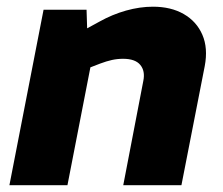

<svg xmlns="http://www.w3.org/2000/svg" viewBox="-20 -545 656 565"><path d="M7.7 0 108.2 -516.4H234.7L237.6 -425L202.3 -443L272.9 -481.5Q310.2 -502.4 350.9 -513.9Q391.6 -525.3 430.1 -525.3Q483.1 -525.3 520.8 -503.6Q558.5 -481.9 575.5 -442.7Q592.5 -403.5 582.5 -350.6L513.9 0H342.7L401.7 -306.8Q407.7 -335.9 392.9 -353.9Q378.1 -372 342.1 -372Q325.5 -372 309.4 -368.5Q293.3 -364.9 274.7 -357.9L246 -346.8L178.5 0Z"/></svg>

Font: REM Medium
Style: Italic
Weight: 500
Italic angle: -11°
Designer: Octavio Pardo
Foundry: Ashler Design
Version: Version 1.005;gftools[0.9.28]